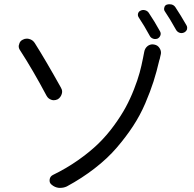

<svg xmlns="http://www.w3.org/2000/svg" viewBox="-20 -863 925 916"><path d="M298.8 26.4Q284.2 33.2 268.6 33.2Q264.6 33.2 260.7 33.2Q241.2 31.2 225.6 17.6Q214.8 8.8 216.8 -6.3Q218.8 -21.5 232.4 -28.3Q296.9 -59.6 353 -99.1Q409.2 -138.7 449.7 -178.2Q490.2 -217.8 523.9 -264.2Q557.6 -310.5 579.6 -351.1Q601.6 -391.6 619.1 -436.5Q636.7 -481.4 646 -515.6Q655.3 -549.8 662.1 -585Q665 -598.6 668 -615.2Q670.9 -632.8 684.6 -643.6Q695.3 -651.4 708 -651.4Q711.9 -651.4 715.8 -650.4Q733.4 -647.5 742.2 -631.8Q748 -622.1 748 -611.3Q748 -605.5 746.1 -599.6Q745.1 -595.7 744.1 -590.8Q743.2 -585.9 742.2 -581.5Q741.2 -577.1 740.2 -576.2Q727.5 -521.5 712.4 -474.1Q697.3 -426.8 672.9 -369.6Q648.4 -312.5 614.7 -261.2Q581.1 -210 537.1 -158.7Q493.2 -107.4 432.1 -60.1Q371.1 -12.7 298.8 26.4ZM75.2 -624Q69.3 -632.8 69.3 -642.6Q69.3 -646.5 71.3 -651.4Q74.2 -667 88.9 -673.8Q97.7 -678.7 108.4 -678.7Q114.3 -678.7 120.1 -676.8Q135.7 -672.9 145.5 -658.2Q196.3 -578.1 270.5 -445.3Q276.4 -435.5 276.4 -425.8Q276.4 -419.9 274.4 -414.1Q269.5 -398.4 255.9 -389.6Q246.1 -384.8 236.3 -384.8Q231.4 -384.8 225.6 -386.7Q210 -391.6 202.1 -406.2Q136.7 -529.3 75.2 -624ZM641.6 -780.3Q637.7 -786.1 637.7 -792Q637.7 -794.9 638.7 -798.8Q641.6 -808.6 651.4 -812.5Q661.1 -817.4 672.9 -814Q684.6 -810.5 690.4 -800.8Q716.8 -761.7 743.2 -713.9Q749 -704.1 745.1 -693.8Q741.2 -683.6 731.4 -678.7Q725.6 -676.8 719.7 -676.8Q714.8 -676.8 710 -678.7Q699.2 -682.6 694.3 -692.4Q668.9 -739.3 641.6 -780.3ZM766.6 -808.6Q762.7 -813.5 762.7 -820.3Q762.7 -823.2 763.7 -826.2Q765.6 -836.9 775.4 -840.8Q782.2 -842.8 788.1 -842.8Q793 -842.8 797.9 -841.8Q809.6 -838.9 816.4 -829.1Q841.8 -791 869.1 -743.2Q873 -737.3 873 -730.5Q873 -726.6 872.1 -722.7Q868.2 -712.9 858.4 -708Q851.6 -705.1 845.7 -705.1Q840.8 -705.1 835.9 -707Q825.2 -710.9 819.3 -721.7Q790 -774.4 766.6 -808.6Z"/></svg>

Font: Gen Jyuu Gothic P Normal
Style: Regular
Weight: 300
Designer: [Source Han Sans]
Ryoko NISHIZUKA  (kana & ideographs); Paul D. Hunt (Latin, Greek & Cyrillic); Wenlong ZHANG  (bopomofo
Version: Version 1.002.20150607